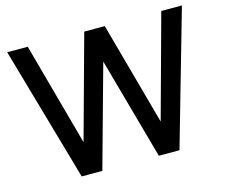

<svg xmlns="http://www.w3.org/2000/svg" viewBox="-101 -857 1165 993"><g transform="rotate(-15 481.0 -360.0)"><path d="M219.5 0 13.5 -720H123.5L274.5 -168.5L426 -720H536L687.5 -168.5L838.5 -720H949L743 0H632.5L481 -545L330 0Z"/></g></svg>

Font: Vela Sans SemBd
Style: Regular
Weight: 600
Designer: Principal design: Mikhail Sharanda - project Manrope.
Design modification: Ravid Balaliev
Foundry: Mikhail Sharanda
Version: Version 1.001